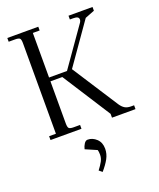

<svg xmlns="http://www.w3.org/2000/svg" viewBox="-178 -809 1007 1218"><g transform="rotate(-20 325.5 -199.5)"><path d="M22 -676.8V-702.1H231V-676.8H185.1V-376H306.2L488.8 -636.2Q495.1 -645.5 495.1 -653.8Q495.1 -666.5 486.1 -671.6Q477.1 -676.8 457 -676.8H435.1V-702.1H597.2V-676.8L533.2 -651.9L339.8 -376L540 -65.9Q554.2 -44.9 570.3 -35.4Q586.4 -25.9 610.8 -25.9H631.8V0H473.1V-25.9L265.1 -350.1H185.1V-65.9Q185.1 -41 192.1 -33.4Q199.2 -25.9 224.1 -25.9H267.1V0H58.1V-25.9H104V-637.2Q104 -662.1 96.9 -669.4Q89.8 -676.8 64.9 -676.8ZM241.2 128.9Q245.6 109.4 255.9 93.8Q266.1 78.1 279.8 78.1Q312.5 78.1 338.9 102.8Q365.2 127.4 365.2 169.9Q365.2 204.6 347.7 236.6Q330.1 268.6 299.8 303.2L278.8 286.1Q299.8 258.8 310.8 238Q321.8 217.3 321.8 194.8Q321.8 173.8 317.9 162.1Z"/></g></svg>

Font: Dihjauti S
Style: Regular
Weight: 400
Designer: T. Christopher White
Version: Version 3.0.0